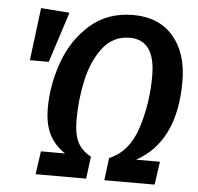

<svg xmlns="http://www.w3.org/2000/svg" viewBox="-51 -757 836 810"><g transform="rotate(5 367.0 -352.5)"><path d="M712 -443Q712 -189 546 -98H647L633 0H420L432 -95Q516 -130 549.5 -235Q583 -340 583 -455Q583 -608 475 -608Q404 -608 360.5 -551Q317 -494 299 -411Q281 -328 281 -245Q281 -183 298.5 -149Q316 -115 355 -94L343 0H129L143 -98H245Q199 -129 177.5 -173Q156 -217 156 -283Q156 -381 191 -478.5Q226 -576 299.5 -640.5Q373 -705 482 -705Q590 -705 651 -634.5Q712 -564 712 -443ZM212 -691 143 -477H63L91 -700Z"/></g></svg>

Font: Fira Sans Condensed Medium
Style: Italic
Weight: 500
Width: 3
Italic angle: -8°
Designer: bBox Type GmbH & Carrois Corporate GbR & Edenspiekermann AG
Foundry: bBox Type GmbH & Carrois Corporate GbR & Edenspiekermann AG
Version: Version 4.301